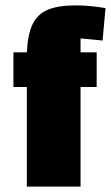

<svg xmlns="http://www.w3.org/2000/svg" viewBox="-20 -695 413 715"><path d="M280 -552V-500H340V-371H280V0H80V-371H30V-500H80Q83 -566 101 -604Q119 -642 157.5 -658.5Q196 -675 263 -675Q310 -675 373 -665L362 -544Z"/></svg>

Font: Changa ExtraBold
Style: Regular
Weight: 800
Designer: Eduardo Rodriguez Tunni
Foundry: Eduardo Rodriguez Tunni
Version: Version 2.002; ttfautohint (v1.5) -l 8 -r 50 -G 220 -x 14 -H